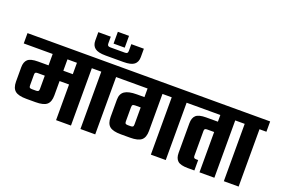

<svg xmlns="http://www.w3.org/2000/svg" viewBox="-134 -1308 2509 1696"><g transform="rotate(20 1120.5 -460.0)"><path d="M252 -564H391V-200Q391 -139 360.5 -113Q330 -87 255 -87H168Q93 -87 62 -113Q31 -139 31 -200V-333Q31 -384 57.5 -408Q84 -432 153 -432H553V-335H184Q171 -335 165 -330.5Q159 -326 159 -312V-210Q159 -194 165.5 -189Q172 -184 185 -184H225Q238 -184 245 -189Q252 -194 252 -210ZM480 -565H620V0H480ZM-20 -636H684V-539H-20Z M709 -561H848V0H709ZM644 -636H913V-539H644Z M565 -858H682V-796Q682 -780 688.5 -774Q695 -768 711 -768H847Q863 -768 869 -774Q875 -780 875 -796V-858H993V-779Q993 -733 964 -709.5Q935 -686 863 -686H695Q624 -686 594.5 -709.5Q565 -733 565 -779ZM726 -920H831V-809H726Z M1371 -580H1511V0H1371ZM873 -636H1575V-539H873ZM1144 -566H1284V-191Q1284 -130 1253 -104Q1222 -78 1147 -78H1060Q985 -78 954 -104Q923 -130 923 -191V-354Q923 -409 959 -433.5Q995 -458 1073 -458H1191V-361H1094Q1075 -361 1069 -355.5Q1063 -350 1063 -330V-201Q1063 -185 1069.5 -180Q1076 -175 1090 -175H1117Q1131 -175 1137.5 -180Q1144 -185 1144 -201Z M1968 -568V0H1828V-568ZM1535 -636H2032V-539H1535ZM1847 -476V-379H1762Q1748 -379 1742 -374Q1736 -369 1736 -356V-121Q1736 -108 1742 -103Q1748 -98 1762 -98H1780V0H1718Q1649 0 1622.5 -24Q1596 -48 1596 -99V-377Q1596 -428 1622.5 -452Q1649 -476 1718 -476Z M2057 -561H2196V0H2057ZM1992 -636H2261V-539H1992Z"/></g></svg>

Font: Teko Light SemiBold
Style: Regular
Weight: 600
Version: Version 2.000;gftools[0.9.28.dev9+g7d2139d.d20230707]